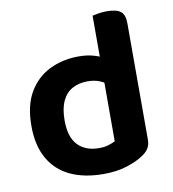

<svg xmlns="http://www.w3.org/2000/svg" viewBox="-77 -727 728 810"><g transform="rotate(-10 286.5 -322.0)"><path d="M372 -113V-419H511V-96Q511 -73 501 -57.5Q491 -42 470 -29Q444 -12 401 1.5Q358 15 303 15Q221 15 161.5 -12.5Q102 -40 69.5 -96.5Q37 -153 37 -237Q37 -325 70 -381Q103 -437 159 -464.5Q215 -492 284 -492Q320 -492 349 -483.5Q378 -475 396 -464V-348Q381 -361 357.5 -371.5Q334 -382 302 -382Q266 -382 238 -367Q210 -352 194.5 -319.5Q179 -287 179 -236Q179 -164 212 -130Q245 -96 302 -96Q326 -96 343.5 -101.5Q361 -107 372 -113ZM511 -391H372V-651Q380 -653 397.5 -656Q415 -659 434 -659Q475 -659 493 -645Q511 -631 511 -594Z"/></g></svg>

Font: BalooTamma2Bold
Style: Bold
Weight: 700
Designer: Divya Kowshik, Shuchita Grover and Ek Type
Foundry: Ek Type
Version: Version 1.700